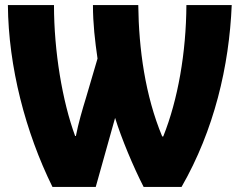

<svg xmlns="http://www.w3.org/2000/svg" viewBox="-20 -734 943 754"><path d="M186 0H356L432 -271C457 -190 504 -78 544 0H693C821 -223 880 -474 890 -714H712C711 -528 679 -343 621 -198H617C550 -359 525 -542 523 -714H345C345 -641 353 -573 363 -504L318 -351C303 -302 288 -251 278 -200H275C225 -336 192 -532 192 -714H11C13 -472 80 -215 186 0Z"/></svg>

Font: Noto Sans Condensed Black
Style: Regular
Weight: 900
Width: 3
Designer: Monotype Design Team
Foundry: Monotype Imaging Inc.
Version: Version 2.013